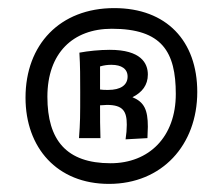

<svg xmlns="http://www.w3.org/2000/svg" viewBox="-20 -803 549 474"><path d="M256 -732C380 -732 414 -675 414 -571C414 -465 348 -400 253 -400C144 -400 97 -457 97 -564C97 -672 160 -732 256 -732ZM43 -562C43 -438 121 -349 249 -349C380 -349 467 -445 467 -576C467 -702 391 -783 262 -783C128 -783 43 -693 43 -562ZM176 -673C178 -641 178 -610 178 -576C178 -515 178 -501 175 -462H228C227 -486 227 -513 227 -543C233 -543 239 -544 244 -544C284 -544 293 -528 293 -495C293 -484 292 -472 290 -459L344 -462C344 -472 345 -482 345 -490C345 -532 336 -551 307 -563C331 -575 345 -593 345 -619C345 -647 328 -680 251 -680C226 -680 197 -677 176 -673ZM255 -643C280 -643 295 -633 295 -614C295 -593 278 -581 247 -581C240 -581 233 -581 227 -582V-639C237 -642 246 -643 255 -643Z"/></svg>

Font: CantoraOne
Style: Regular
Weight: 400
Designer: Pablo Impallari, Rodrigo Fuenzalida
Foundry: Pablo Impallari
Version: Version 1.001